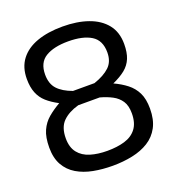

<svg xmlns="http://www.w3.org/2000/svg" viewBox="-125 -772 810 883"><g transform="rotate(-20 280.0 -330.5)"><path d="M278 10Q228 10 183.5 1.5Q139 -7 104.5 -27.5Q70 -48 50.5 -82.5Q31 -117 31 -168Q31 -219 45.5 -251Q60 -283 85.5 -304.5Q111 -326 144 -345Q110 -363 87.5 -383Q65 -403 53.5 -431.5Q42 -460 42 -500Q42 -557 71 -595Q100 -633 153 -652Q206 -671 278 -671Q349 -671 403 -652Q457 -633 487.5 -595Q518 -557 518 -499Q518 -457 506.5 -429Q495 -401 471 -381.5Q447 -362 409 -345Q444 -329 471 -308Q498 -287 513 -256.5Q528 -226 528 -179Q528 -125 508.5 -88.5Q489 -52 454.5 -30.5Q420 -9 374.5 0.5Q329 10 278 10ZM278 -63Q326 -63 363 -74Q400 -85 421 -112.5Q442 -140 442 -187Q442 -225 427 -247.5Q412 -270 386.5 -283.5Q361 -297 328 -306H223Q173 -292 145 -264Q117 -236 117 -182Q117 -138 138 -111.5Q159 -85 195.5 -74Q232 -63 278 -63ZM223 -376H328Q378 -393 405 -418.5Q432 -444 432 -489Q432 -548 391.5 -573Q351 -598 279 -598Q209 -598 168.5 -573.5Q128 -549 128 -490Q128 -445 152 -419Q176 -393 223 -376Z"/></g></svg>

Font: Cairo
Style: Regular
Weight: 400
Designer: Mohamed Gaber, Accademia di Belle Arti di Urbino
Foundry: Kief Type Foundry, Accademia di Belle Arti di Urbino
Version: Version 3.120